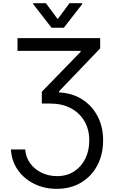

<svg xmlns="http://www.w3.org/2000/svg" viewBox="-20 -966 722 1201"><path d="M48.3 -31.2H137.8Q141.3 18.1 168.9 55.8Q196.4 93.4 240.4 114.5Q284.4 135.7 336.6 135.7Q398.4 135.7 443.7 106.2Q489 76.7 513.7 26.5Q538.4 -23.8 538.4 -86.6Q538.4 -157.7 507.3 -209.5Q476.2 -261.4 421.5 -289.8Q366.8 -318.2 295.5 -318.2H241.5V-392L484.4 -642V-647.7H89.5V-727.3H606.5V-663.4L349.4 -394.9V-387.8Q430.4 -384.2 492.5 -345.3Q554.7 -306.5 589.8 -240.1Q625 -173.7 625 -88.1Q625 0 588.8 68.5Q552.6 137.1 487.4 176.1Q422.2 215.2 335.2 215.2Q257.5 215.2 193.9 183.9Q130.3 152.7 91.4 97.1Q52.6 41.5 48.3 -31.2ZM267 -946 340.9 -846.6 414.8 -946H494.3V-940.3L379.3 -792.6H302.6L187.5 -940.3V-946Z"/></svg>

Font: Inter Zeller
Style: Regular
Weight: 400
Designer: Rasmus Andersson; Joe Bland
Foundry: zeller
Version: Version 3.015;git-dec3a8cb1